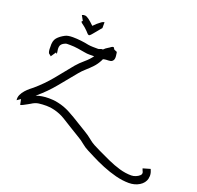

<svg xmlns="http://www.w3.org/2000/svg" viewBox="-208 -1074 1665 1622"><g transform="rotate(20 624.0 -263.0)"><path d="M1183 184 1249 165Q1251 170 1255.5 181Q1260 192 1262 205Q1264 217 1263 227.5Q1262 238 1260 246L1261 247Q1250 290 1209 315Q1168 340 1115 340Q1057 340 995.5 324Q934 308 874 283.5Q814 259 762 232Q733 217 701 201Q669 185 640 161Q615 139 579 118.5Q543 98 501 71Q454 41 409 14Q364 -13 311 -26Q277 -35 240 -35Q203 -35 172 -31Q141 -27 109 -6Q104 -3 87 6.5Q70 16 52.5 25Q35 34 28 34L18 -15L-14 7Q-18 -19 -7 -42.5Q4 -66 22 -86Q40 -106 58 -120.5Q76 -135 85 -142Q160 -206 222.5 -282Q285 -358 346 -434Q375 -468 412.5 -499.5Q450 -531 475 -566Q456 -566 433.5 -565.5Q411 -565 386 -570Q359 -575 323 -580.5Q287 -586 252 -586Q239 -586 227.5 -586Q216 -586 208 -582Q184 -572 174 -557Q164 -542 167 -513Q169 -504 169.5 -496.5Q170 -489 171 -484Q173 -474 171 -477Q169 -480 161 -486L130 -440Q123 -448 114 -453.5Q105 -459 103 -472Q100 -486 100 -497Q100 -508 100 -512Q96 -568 119.5 -595.5Q143 -623 184 -644Q207 -656 251 -656Q286 -656 325.5 -651.5Q365 -647 396 -640Q415 -637 437 -636.5Q459 -636 484 -636Q492 -636 501.5 -641Q511 -646 521 -645H522Q524 -645 525 -645Q541 -662 561 -673Q575 -681 583 -688Q591 -695 604 -695L616 -677Q618 -677 617.5 -676.5Q617 -676 618 -676L642 -666Q645 -656 644.5 -653Q644 -650 645 -648Q652 -610 642.5 -594Q633 -578 616 -575.5Q599 -573 582 -573Q575 -573 568 -571.5Q561 -570 553 -568Q549 -559 546 -553Q527 -516 500.5 -488Q474 -460 446.5 -436Q419 -412 396 -384Q332 -306 270 -230.5Q208 -155 131 -90Q132 -90 124 -84Q150 -93 177 -97.5Q204 -102 238 -102Q255 -102 276 -100.5Q297 -99 323 -93Q380 -81 433 -52.5Q486 -24 538 9Q579 35 616 56.5Q653 78 684 104Q706 123 733.5 138Q761 153 791 167Q843 192 897 216.5Q951 241 1005.5 257Q1060 273 1113 273Q1132 273 1152 265Q1172 257 1185 245Q1198 233 1196 222Q1195 217 1195.5 216.5Q1196 216 1196 215Q1193 209 1189.5 201.5Q1186 194 1183 184ZM610 -677V-676L611 -677Q611 -677 610 -677ZM459 -814Q459 -814 448 -801Q437 -788 423 -770.5Q409 -753 398 -740.5Q387 -728 387 -728Q377 -717 369.5 -718.5Q362 -720 352 -732Q351 -734 346.5 -738.5Q342 -743 335 -750Q314 -771 297.5 -782.5Q281 -794 276 -800.5Q271 -807 283 -813L258 -858Q272 -865 286 -863.5Q300 -862 320 -847.5Q340 -833 372 -802Q385 -816 401.5 -830.5Q418 -845 433 -855.5Q448 -866 459 -866ZM396 -775Q394 -778 392 -780Z"/></g></svg>

Font: Syne
Style: Italic
Weight: 400
Italic angle: -9°
Designer: Lucas Descroix
Foundry: Bonjour Monde
Version: Version 2.000; ttfautohint (v1.8.3)